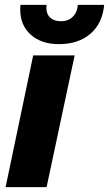

<svg xmlns="http://www.w3.org/2000/svg" viewBox="-20 -767 447 787"><path d="M116 -540H286L171 0H3ZM63 -727Q63 -740 64 -747H171L170 -736Q170 -709 186 -694.5Q202 -680 230 -680Q260 -680 278.5 -698.5Q297 -717 299 -747H407Q400 -671 350.5 -628.5Q301 -586 221 -586Q150 -586 106.5 -624.5Q63 -663 63 -727Z"/></svg>

Font: Mona Sans ExtraBold
Style: Italic
Weight: 800
Italic angle: -11.7°
Designer: Deni Anggara
Foundry: GitHub
Version: Version 2.000